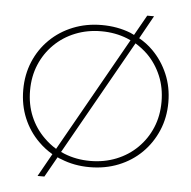

<svg xmlns="http://www.w3.org/2000/svg" viewBox="-57 -827 950 953"><g transform="rotate(5 418.5 -350.0)"><path d="M418 4Q341 4 275 -23Q265 -26 256 -31L199 70H165L229 -44Q191 -66 160 -97Q111 -145 84 -209.5Q57 -274 57 -350Q57 -426 84 -490.5Q111 -555 160 -603Q209 -651 275 -677.5Q341 -704 418 -704Q496 -704 562 -678Q572 -674 581 -669L638 -770H672L608 -655Q646 -634 677 -603Q725 -555 752.5 -490.5Q780 -426 780 -350Q780 -274 752.5 -209.5Q725 -145 676.5 -97Q628 -49 562 -22.5Q496 4 418 4ZM418 -27Q488 -27 548 -51Q608 -75 652.5 -119Q697 -163 721.5 -221.5Q746 -280 746 -350Q746 -420 721.5 -478.5Q697 -537 653 -581Q625 -608 592 -628L271 -59Q280 -55 289 -51Q349 -27 418 -27ZM245 -72 566 -641Q557 -645 548 -649Q488 -673 418 -673Q349 -673 289 -649Q229 -625 184.5 -581Q140 -537 115.5 -478.5Q91 -420 91 -350Q91 -280 115.5 -221.5Q140 -163 185 -119Q212 -92 245 -72Z"/></g></svg>

Font: Montserrat Thin ExtraLight
Style: Regular
Weight: 250
Version: Version 9.000